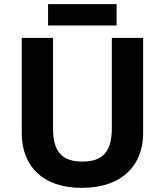

<svg xmlns="http://www.w3.org/2000/svg" viewBox="-20 -990 796 927"><path d="M543 -970H212V-867H543ZM671 -345V-807H520V-371C520 -260 478 -210 379 -210C284 -210 236 -252 236 -370V-807H85V-347C85 -188 186 -83 375 -83C574 -83 671 -197 671 -345Z"/></svg>

Font: Noto Sans Telugu UI
Style: Bold
Weight: 700
Designer: Jelle Bosma - Monotype Design Team
Foundry: Monotype Imaging Inc.
Version: Version 2.005